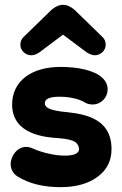

<svg xmlns="http://www.w3.org/2000/svg" viewBox="-20 -756 504 792"><path d="M64 -571C64 -548 85 -528 109 -528C120 -528 130 -532 141 -539L240 -613L339 -539C351 -532 362 -528 371 -528C395 -528 416 -548 416 -571C416 -582 413 -595 400 -606L288 -715C272 -729 256 -736 240 -736C224 -736 208 -729 192 -715L80 -606C67 -595 64 -582 64 -571ZM230 16C293 16 344 2 383 -27C421 -55 440 -93 440 -141C440 -282 303 -288 232 -296C175 -304 165 -316 165 -331C165 -348 185 -357 226 -357C266 -357 309 -348 334 -331C343 -327 352 -325 362 -325C398 -325 424 -355 424 -387C424 -405 417 -421 402 -435C370 -466 301 -480 230 -480C109 -480 30 -421 30 -325C30 -200 169 -189 224 -186C259 -183 282 -177 292 -169C301 -161 306 -152 306 -141C306 -123 286 -114 246 -114C206 -114 151 -127 114 -144C105 -148 97 -150 88 -150C52 -150 24 -115 24 -78C24 -62 32 -41 51 -29C98 1 158 16 230 16Z"/></svg>

Font: Dongle
Style: Bold
Weight: 700
Designer: Yanghee Ryu
Foundry: Yanghee Ryu
Version: Version 2.000